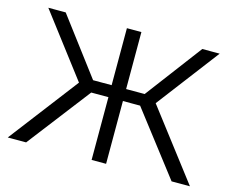

<svg xmlns="http://www.w3.org/2000/svg" viewBox="-96 -821 1165 960"><g transform="rotate(15 486.5 -341.0)"><path d="M15 0 288 -357 43 -679H133L353 -387H449V-682H524V-387H620L840 -679H930L685 -357L958 0H863L613 -325H524V0H449V-325H360L110 0Z"/></g></svg>

Font: Didact Gothic
Style: Regular
Weight: 400
Designer: Daniel Johnson
Foundry: Daniel Johnson
Version: Version 2.101;PS 002.101;hotconv 1.0.88;makeotf.lib2.5.64775